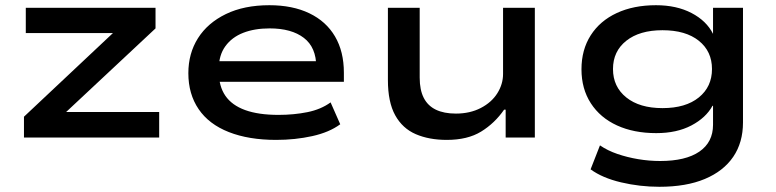

<svg xmlns="http://www.w3.org/2000/svg" viewBox="-20 -528 2979 737"><path d="M72 0V-80L456 -441L461 -401H79V-498H577V-419L191 -58L186 -98H591V0Z M1040 9Q935 9 858.5 -21Q782 -51 742.5 -109Q703 -167 703 -247Q703 -323 740 -381.5Q777 -440 847 -474Q917 -508 1014 -508Q1103 -508 1167.5 -477Q1232 -446 1266 -388Q1300 -330 1300 -249V-214H795V-293H1218L1194 -271Q1194 -346 1146.5 -382.5Q1099 -419 1015 -419Q957 -419 913.5 -402Q870 -385 845 -350.5Q820 -316 820 -265V-252Q820 -197 845 -160.5Q870 -124 921 -105.5Q972 -87 1049 -87Q1108 -87 1160 -97.5Q1212 -108 1249 -135L1286 -51Q1244 -20 1178.5 -5.5Q1113 9 1040 9Z M1695 9Q1627 9 1576 -13Q1525 -35 1497 -85.5Q1469 -136 1469 -221V-498H1591V-230Q1591 -183 1606.5 -152.5Q1622 -122 1653 -107Q1684 -92 1730 -92Q1784 -92 1825.5 -113.5Q1867 -135 1889 -170Q1911 -205 1911 -244V-498H2033V0H1921V-107H1915Q1879 -55 1827 -23Q1775 9 1695 9Z M2511 189Q2436 189 2364 172Q2292 155 2247 122L2283 30Q2312 50 2350 63Q2388 76 2430 83Q2472 90 2514 90Q2612 90 2664.5 54Q2717 18 2717 -49V-122H2715Q2690 -76 2634 -46.5Q2578 -17 2499 -17Q2413 -17 2348.5 -46.5Q2284 -76 2248 -131.5Q2212 -187 2212 -262Q2212 -337 2247.5 -392.5Q2283 -448 2347.5 -478Q2412 -508 2498 -508Q2577 -508 2634.5 -478Q2692 -448 2717 -398V-498H2832V-58Q2832 19 2794.5 74Q2757 129 2685.5 159Q2614 189 2511 189ZM2523 -113Q2612 -113 2662.5 -154Q2713 -195 2713 -263Q2713 -331 2662.5 -371.5Q2612 -412 2523 -412Q2435 -412 2384 -371.5Q2333 -331 2333 -263Q2333 -195 2384 -154Q2435 -113 2523 -113Z"/></svg>

Font: Nunito Sans 7pt Expanded SemiBold
Style: Regular
Weight: 600
Width: 7
Designer: Vernon Adams
Foundry: Vernon Adams
Version: Version 3.101;gftools[0.9.27]